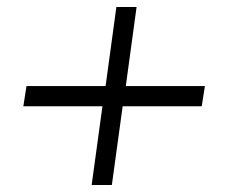

<svg xmlns="http://www.w3.org/2000/svg" viewBox="-20 -531 655 551"><path d="M243 0 274 -226H47L56 -284H283L314 -511H372L341 -284H568L559 -226H332L301 0Z"/></svg>

Font: Chivo Medium Thin
Style: Italic
Weight: 250
Italic angle: -8.05°
Version: Version 2.002